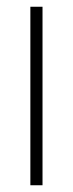

<svg xmlns="http://www.w3.org/2000/svg" viewBox="-20 -549 215 569"><path d="M106 0V-529H70V0Z"/></svg>

Font: Noto Sans Thai ExtCond ExtLt
Style: Regular
Weight: 200
Width: 2
Designer: Monotype Design Team
Foundry: Monotype Imaging Inc.
Version: Version 2.002